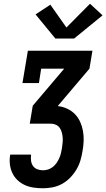

<svg xmlns="http://www.w3.org/2000/svg" viewBox="-20 -1006 568 1026"><path d="M210 0Q185 0 160 -3.5Q135 -7 113 -17Q91 -27 74 -43Q57 -59 46.5 -80.5Q36 -102 33 -127Q30 -152 34 -177Q34 -177 34.5 -178Q35 -179 35 -180H146Q146 -180 146 -179.5Q146 -179 146 -179Q144 -163 146 -147Q148 -131 156.5 -119Q165 -107 179.5 -101.5Q194 -96 210 -96Q224 -96 237.5 -100.5Q251 -105 262.5 -114Q274 -123 282.5 -135.5Q291 -148 296.5 -160.5Q302 -173 305.5 -186.5Q309 -200 311 -214Q313 -228 314.5 -242.5Q316 -257 315 -270.5Q314 -284 310.5 -297.5Q307 -311 299.5 -322Q292 -333 279.5 -339Q267 -345 253 -345H139L155 -441L323 -639H200L188 -562H100L129 -735H474L458 -639L290 -441V-439Q316 -436 339.5 -425Q363 -414 380.5 -396Q398 -378 408.5 -354.5Q419 -331 423.5 -305.5Q428 -280 427 -252.5Q426 -225 421 -199Q417 -173 409.5 -148Q402 -123 388 -99.5Q374 -76 354.5 -56Q335 -36 311 -23Q287 -10 261 -5Q235 0 210 0ZM276 -800 170 -929 249 -981 335 -859 461 -986 528 -924 376 -800Z"/></svg>

Font: Iosevka Curly Slab Oblique
Style: Bold
Weight: 700
Italic angle: -9°
Monospace: yes
Designer: Belleve Invis
Foundry: Belleve Invis
Version: Version 11.1.0; ttfautohint (v1.8.3)